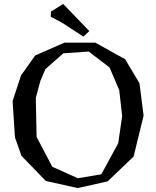

<svg xmlns="http://www.w3.org/2000/svg" viewBox="-20 -932 793 976"><path d="M465 -715 616 -631 689 -509 710 -344 659 -136 527 -10 375 24 213 -12 89 -140 56 -234 44 -418 87 -549 159 -650 307 -715ZM376 -26 495 -46 581 -204 601 -342 586 -474 537 -589 431 -670 302 -661 211 -581 185 -520 162 -434 166 -236 246 -84ZM434 -774 404 -746 293 -818 238 -847 239 -873 301 -912Z"/></svg>

Font: Alike Angular
Style: Regular
Weight: 400
Version: Version 1.210